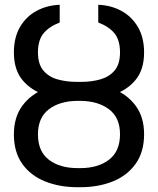

<svg xmlns="http://www.w3.org/2000/svg" viewBox="-20 -780 666 810"><path d="M307.6 -429.7H318.8Q395 -429.7 456.1 -405.8Q517.1 -381.8 552.5 -333.7Q587.9 -285.6 587.9 -213.9Q587.9 -138.7 552.2 -88.9Q516.6 -39.1 455.8 -14.6Q395 9.8 318.8 9.8H307.1Q231.4 9.8 170.4 -14.6Q109.4 -39.1 74 -88.6Q38.6 -138.2 38.6 -212.9Q38.6 -285.2 74 -333.5Q109.4 -381.8 170.4 -406Q231.4 -430.2 307.6 -429.7ZM318.8 -354.5H307.1Q231.9 -354 186 -318.8Q140.1 -283.7 140.1 -212.9Q140.1 -141.6 186 -106.2Q231.9 -70.8 307.1 -70.8H319.3Q393.6 -70.8 439.9 -106.2Q486.3 -141.6 486.3 -213.9Q486.3 -284.2 439.7 -319.1Q393.1 -354 318.8 -354.5ZM322.8 -434.6Q366.2 -434.6 403.3 -445.1Q440.4 -455.6 463.4 -482.4Q486.3 -509.3 486.3 -558.6Q486.3 -610.8 462.9 -639.4Q439.5 -668 394.5 -685.1V-759.8Q448.7 -757.8 492.4 -733.9Q536.1 -710 562 -665.8Q587.9 -621.6 587.9 -558.6Q587.9 -485.4 551 -441.7Q514.2 -397.9 453.9 -378.9Q393.6 -359.9 322.8 -359.9H303.2Q232.9 -359.9 172.4 -378.9Q111.8 -397.9 75.2 -441.7Q38.6 -485.4 38.6 -558.6Q38.6 -622.1 64.5 -666.3Q90.3 -710.4 134.3 -734.1Q178.2 -757.8 231.9 -759.8V-685.1Q187.5 -668 163.8 -639.4Q140.1 -610.8 140.1 -558.6Q140.1 -509.8 162.8 -482.7Q185.5 -455.6 222.7 -445.1Q259.8 -434.6 303.7 -434.6Z"/></svg>

Font: Inter 17pt
Style: Regular
Weight: 400
Version: Version 4.001;git-66647c0bb